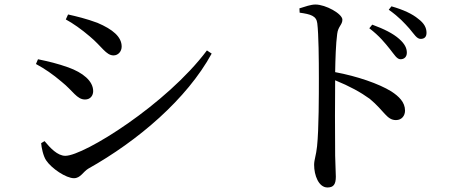

<svg xmlns="http://www.w3.org/2000/svg" viewBox="-20 -784 2040 849"><path d="M271 -698C301 -682 341 -654 377 -623C430 -579 449 -539 482 -539C503 -539 518 -557 518 -578C518 -621 479 -654 411 -683C363 -701 317 -712 281 -720ZM895 -561C717 -323 351 -95 269 -95C234 -95 202 -130 177 -160L162 -151C163 -133 171 -94 184 -75C208 -39 272 4 307 4C336 4 347 -24 370 -38C591 -162 806 -346 916 -547ZM139 -501C178 -480 213 -456 253 -422C303 -382 320 -344 356 -344C381 -344 392 -363 392 -381C392 -426 346 -463 282 -486C234 -503 196 -512 148 -522Z M1704 -567C1724 -542 1735 -522 1751 -522C1768 -522 1779 -533 1779 -551C1779 -571 1770 -590 1745 -612C1718 -636 1678 -656 1626 -675L1613 -659C1658 -625 1683 -593 1704 -567ZM1790 -658C1812 -632 1823 -612 1840 -612C1857 -612 1866 -621 1866 -639C1866 -661 1856 -681 1829 -701C1804 -722 1764 -741 1711 -756L1699 -741C1747 -707 1769 -681 1790 -658ZM1304 -747 1305 -728C1354 -721 1379 -714 1383 -681C1389 -633 1390 -520 1390 -438C1390 -367 1390 -212 1382 -137C1378 -97 1369 -78 1369 -55C1369 -9 1389 45 1428 45C1455 45 1465 31 1465 -3C1465 -18 1463 -49 1462 -96C1461 -197 1461 -352 1462 -429C1526 -403 1575 -376 1615 -347C1680 -293 1690 -253 1731 -253C1757 -253 1771 -273 1771 -295C1771 -332 1744 -358 1710 -380C1655 -414 1559 -447 1462 -465C1463 -522 1465 -590 1471 -634C1475 -668 1494 -674 1494 -697C1494 -723 1420 -764 1375 -764C1354 -764 1330 -755 1304 -747Z"/></svg>

Font: Noto Serif TC Medium
Style: Regular
Weight: 500
Designer: Ryoko NISHIZUKA 西塚涼子 (kana & ideographs); Frank Grießhammer (Latin, Greek & Cyrillic); Wenlong ZHANG 张文龙 (bopomofo); San
Foundry: Adobe
Version: Version 2.001;hotconv 1.1.0;makeotfexe 2.6.0